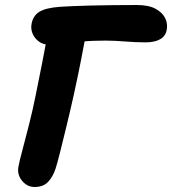

<svg xmlns="http://www.w3.org/2000/svg" viewBox="-20 -731 687 766"><path d="M118 15Q88 15 67.5 -10.5Q47 -36 54 -68Q57 -86 69 -130.5Q81 -175 96 -234.5Q111 -294 123 -354Q139 -433 149 -484Q159 -535 165 -568Q171 -601 176 -626L329 -631Q328 -622 321.5 -587Q315 -552 303.5 -492.5Q292 -433 274 -351Q260 -288 245.5 -228.5Q231 -169 219.5 -123Q208 -77 201 -56Q190 -24 171 -4.5Q152 15 118 15ZM173 -553Q152 -553 135 -565.5Q118 -578 110 -597Q102 -616 106 -636Q112 -669 138 -684.5Q164 -700 221 -704Q236 -705 268.5 -706.5Q301 -708 344 -709Q387 -710 434 -710.5Q481 -711 526 -711Q573 -711 600.5 -696Q628 -681 639 -658.5Q650 -636 645 -611Q640 -586 618 -574Q596 -562 561 -562Q522 -562 479 -565.5Q436 -569 400 -569Q351 -569 306 -565.5Q261 -562 226 -557.5Q191 -553 173 -553Z"/></svg>

Font: Shantell Sans
Style: Bold Italic
Weight: 700
Italic angle: -11°
Designer: Stephen Nixon, Anya Danilova, Shantell Martin
Foundry: Arrow Type
Version: Version 1.011;[c5ecc13dd]